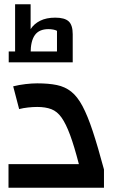

<svg xmlns="http://www.w3.org/2000/svg" viewBox="-20 -883 559 903"><path d="M20 0V-111H351Q329 -196 309.5 -248.5Q290 -301 269.5 -330Q249 -359 221.5 -369.5Q194 -380 155 -380Q135 -380 112 -377.5Q89 -375 70 -370L42 -477Q70 -484 100 -487.5Q130 -491 155 -491Q209 -491 247.5 -483Q286 -475 315 -452Q344 -429 368 -384Q392 -339 416 -266.5Q440 -194 469 -86V0ZM51 -633V-863H124V-746Q140 -771 169 -785.5Q198 -800 240 -800Q284 -800 303 -782.5Q322 -765 322 -722V-633H248V-738Q241 -742 230 -744Q219 -746 208 -746Q164 -746 144 -718Q124 -690 124 -633ZM21 -590V-641H322V-590Z"/></svg>

Font: Changa Medium
Style: Regular
Weight: 500
Designer: Eduardo Rodriguez Tunni
Foundry: Eduardo Rodriguez Tunni
Version: Version 3.003